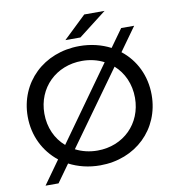

<svg xmlns="http://www.w3.org/2000/svg" viewBox="-100 -976 1040 1135"><g transform="rotate(-10 420.0 -408.5)"><path d="M604 -887H482L346 -757H436ZM660 -629 761 -770H683L607 -664C553 -692 490 -708 421 -708C206 -708 48 -555 48 -350C48 -234 99 -135 181 -70L81 70H159L235 -36C289 -8 352 8 421 8C634 8 792 -144 792 -350C792 -466 742 -565 660 -629ZM148 -350C148 -505 264 -619 421 -619C469 -619 514 -608 552 -588L237 -147C181 -195 148 -267 148 -350ZM421 -81C372 -81 328 -92 289 -112L605 -552C659 -504 692 -433 692 -350C692 -195 576 -81 421 -81Z"/></g></svg>

Font: AWKNG-Font Medium
Style: Regular
Weight: 500
Designer: Awakening Church
Foundry: Awakening Church
Version: Version 1.700;PS 001.700;hotconv 1.0.88;makeotf.lib2.5.64775